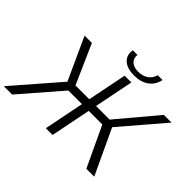

<svg xmlns="http://www.w3.org/2000/svg" viewBox="-210 -1163 1447 1447"><g transform="rotate(45 514.0 -439.5)"><path d="M766 -359 934 0H850L699 -321H554L490 0H418L482 -321H337L59 0H-30L285 -363L131 -700H209L348 -386H495L558 -700H630L567 -386H712L976 -700H1058ZM464 -858Q464 -865 466 -879H516Q515 -875 515 -867Q515 -833 540.5 -813Q566 -793 609 -793Q656 -793 689 -816Q722 -839 732 -879H783Q771 -818 724.5 -784.5Q678 -751 607 -751Q540 -751 502 -779.5Q464 -808 464 -858Z"/></g></svg>

Font: Montserrat Alternates
Style: Italic
Weight: 400
Italic angle: -11.3°
Designer: Julieta Ulanovsky
Foundry: Julieta Ulanovsky
Version: Version 7.200